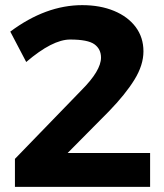

<svg xmlns="http://www.w3.org/2000/svg" viewBox="-20 -727 637 747"><path d="M82 -485.8 20 -604Q158.2 -707 299.8 -707Q369.6 -707 423.8 -684.6Q478 -662.1 508.1 -621.6Q538.1 -581.1 538.1 -527.3Q538.1 -473.6 502.9 -416.7Q467.8 -359.9 403.8 -293.9L243.2 -131.8H564V0H38.1V-108.9L296.9 -376Q373 -452.1 373 -502.9Q373 -536.1 347.4 -554.7Q321.8 -573.2 252.9 -573.2Q184.1 -573.2 82 -485.8Z"/></svg>

Font: Montserrat-SemiBold
Style: Regular
Weight: 600
Designer: Julieta Ulanovsky
Foundry: Julieta Ulanovsky
Version: Version 6.001